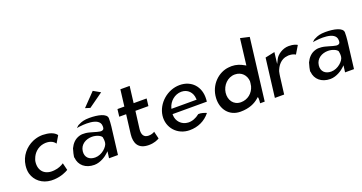

<svg xmlns="http://www.w3.org/2000/svg" viewBox="-40 -1391 3847 2041"><g transform="rotate(-20 1884.0 -370.0)"><path d="M191 -242C192 -254 196 -265 201 -277C221 -333 270 -381 336 -392C397 -402 447 -382 468 -347L515 -426C501 -450 456 -480 381 -483H380C367 -485 354 -485 341 -484C308 -482 277 -474 246 -461C160 -423 92 -345 79 -241C75 -207 76 -177 84 -148C108 -65 180 -4 282 2C294 3 305 3 317 2C396 -2 453 -30 479 -46L459 -128L456 -126C433 -111 397 -93 352 -89C244 -75 178 -139 191 -242Z M767 -458H766C753 -453 742 -443 728 -428C734 -430 744 -432 753 -433C781 -436 995 -466 993 -352C993 -345 993 -338 991 -331C986 -310 964 -308 948 -310C908 -315 842 -343 793 -347C767 -349 749 -349 728 -343C672 -328 638 -288 615 -240C612 -235 587 -139 596 -141C603 -55 670 3 770 3C842 3 909 -47 929 -67L949 -86L939 -10H1040L1078 -320C1082 -352 1083 -382 1083 -411C1081 -464 986 -485 888 -485C832 -485 795 -474 767 -458ZM805 -68C737 -68 694 -109 702 -176C711 -250 777 -287 845 -287C895 -287 942 -265 952 -244L953 -243V-242C957 -223 959 -201 956 -179C951 -137 883 -68 805 -68ZM881 -598 936 -581 1100 -698 1021 -743Z M1418 -92C1363 -92 1343 -130 1350 -191L1375 -388H1522L1532 -471H1385L1408 -658H1303L1280 -471H1202L1192 -388H1270L1243 -171C1232 -73 1266 3 1386 3C1447 3 1486 -16 1506 -28L1486 -111C1471 -101 1448 -92 1418 -92Z M1734 -209V-220H2122C2123 -229 2124 -236 2124 -245C2134 -389 2041 -485 1909 -485C1771 -485 1645 -376 1628 -241C1612 -107 1711 3 1849 3C1942 3 2024 -34 2082 -107C2060 -116 2022 -130 1991 -127C1949 -93 1903 -77 1861 -79C1786 -83 1735 -140 1734 -209ZM2026 -289 2027 -277H1742L1745 -288C1763 -354 1826 -412 1902 -412C1974 -412 2023 -359 2026 -289Z M2423 3C2523 3 2588 -29 2634 -69L2648 -81L2651 -65C2653 -51 2650 -27 2648 -10H2700L2786 -711L2684 -734L2648 -437L2634 -445C2595 -468 2549 -485 2497 -485C2486 -485 2475 -484 2465 -483C2348 -473 2235 -370 2227 -222C2220 -99 2294 3 2423 3ZM2627 -266C2626 -260 2626 -253 2625 -246C2624 -234 2621 -224 2620 -215V-214C2600 -141 2539 -90 2462 -90C2378 -90 2332 -160 2342 -241C2352 -320 2416 -390 2499 -390C2575 -390 2623 -335 2627 -268Z M3237 -456C3223 -464 3197 -478 3140 -478C3069 -478 3006 -430 2986 -390L2961 -340L2977 -470L2869 -447L2815 -10H2920L2944 -201C2946 -220 2950 -240 2954 -258V-259C2972 -314 3016 -377 3090 -383C3093 -384 3100 -385 3106 -385C3147 -385 3169 -375 3183 -366Z M3437 -458H3436C3423 -453 3412 -443 3398 -428C3404 -430 3414 -432 3423 -433C3451 -436 3665 -466 3663 -352C3663 -345 3663 -338 3661 -331C3656 -310 3634 -308 3618 -310C3578 -315 3512 -343 3463 -347C3437 -349 3419 -349 3398 -343C3342 -328 3308 -288 3285 -240C3282 -235 3257 -139 3266 -141C3273 -55 3340 3 3440 3C3512 3 3579 -47 3599 -67L3619 -86L3609 -10H3710L3748 -320C3752 -352 3753 -382 3753 -411C3751 -464 3656 -485 3558 -485C3502 -485 3465 -474 3437 -458ZM3475 -68C3407 -68 3364 -109 3372 -176C3381 -250 3447 -287 3515 -287C3565 -287 3612 -265 3622 -244L3623 -243V-242C3627 -223 3629 -201 3626 -179C3621 -137 3553 -68 3475 -68Z"/></g></svg>

Font: Bluebird
Style: LiObl
Weight: 300
Designer: Jasper
Foundry: Cannot Into Space Fonts
Version: Version 0.98